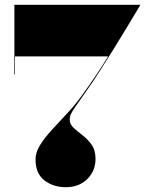

<svg xmlns="http://www.w3.org/2000/svg" viewBox="-20 -770 614 800"><path d="M128 -106Q128 -135.5 147.5 -166.5Q167 -197.5 197.8 -230.8Q228.5 -264 262.5 -300.5Q296.5 -337 325.5 -378Q340 -398.5 353.8 -418Q367.5 -437.5 385.5 -464.5Q403.5 -491.5 430.5 -535H42.5V-460H40V-750H565Q565 -750 550 -724.8Q535 -699.5 510.2 -658.5Q485.5 -617.5 455.5 -569Q425.5 -520.5 395 -472.8Q364.5 -425 338 -388Q311.5 -350 296.8 -329.2Q282 -308.5 276.2 -296.2Q270.5 -284 270.5 -272Q270.5 -252 286.8 -237.2Q303 -222.5 324.2 -206.2Q345.5 -190 361.8 -167Q378 -144 378 -108Q378 -58 343.8 -24Q309.5 10 254 10Q202 10 165 -18.5Q128 -47 128 -106Z"/></svg>

Font: Bodoni* 72pt Fatface
Style: Regular
Weight: 900
Version: Version 2.3